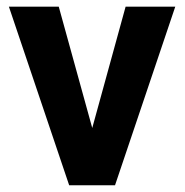

<svg xmlns="http://www.w3.org/2000/svg" viewBox="-20 -548 546 568"><path d="M153.8 -528.3 252.9 -169.4 351.6 -528.3H498.5L320.3 0H184.6L6.3 -528.3Z"/></svg>

Font: Vazirmatn RD UI
Style: Bold
Weight: 700
Designer: Saber Rastikerdar
Foundry: Saber Rastikerdar
Version: Version 33.003